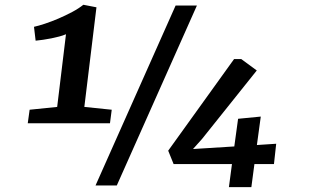

<svg xmlns="http://www.w3.org/2000/svg" viewBox="-20 -770 1283 797"><path d="M103 -314.5 217.3 -326.2 253.9 -627.9Q241.7 -622.6 225.8 -618.4Q210 -614.3 193.1 -610.8Q176.3 -607.4 159.4 -605Q142.6 -602.5 127.9 -601.1L121.1 -658.7Q139.2 -662.6 166.5 -671.6Q193.8 -680.7 222.9 -693.1Q252 -705.6 279.5 -720.2Q307.1 -734.9 325.7 -750H327.1L380.4 -739.7L330.1 -326.2L443.8 -314.5L436.5 -258.3H95.2ZM678.2 -144.5 951.7 -524.9H981.4L1045.9 -477.5L818.4 -192.9L781.2 -151.4L952.6 -162.1L968.3 -276.9L1062.5 -286.1L1046.4 -168L1126.5 -173.3L1117.2 -88.9H1036.1L1023.4 6.8H930.2L942.9 -88.9H700.7ZM709 -747.1H797.4L464.8 0H376.5Z"/></svg>

Font: Merriweather Bold
Style: Italic
Weight: 700
Italic angle: -7°
Designer: Eben Sorkin ( eben@eyebytes.com )
Foundry: Eben Sorkin ( eben@eyebytes.com )
Version: Version 1.5; ttfautohint (v0.97) -l 13 -r 13 -G 200 -x 24 -f